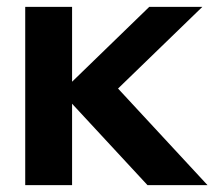

<svg xmlns="http://www.w3.org/2000/svg" viewBox="-20 -541 626 561"><path d="M53.7 0V-521H190.6V-302.2L416.2 -521H571.3L324.9 -282.3L586.4 0H411L190.6 -237.9V0Z"/></svg>

Font: Red Hat Display
Style: Regular
Weight: 300
Designer: Pentagram, MCKL
Foundry: Pentagram, MCKL
Version: Version 1.023